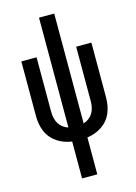

<svg xmlns="http://www.w3.org/2000/svg" viewBox="-139 -808 778 1096"><g transform="rotate(-15 250.0 -260.0)"><path d="M205 215V-3Q182 -6 160 -14Q138 -22 118.5 -35Q99 -48 84 -66Q69 -84 60 -105.5Q51 -127 47 -150Q43 -173 43 -196V-520H133V-196Q133 -179 137 -161Q141 -143 150 -128Q159 -113 173.5 -102Q188 -91 205 -86V-735H295V-86Q312 -91 326.5 -102Q341 -113 350 -128Q359 -143 363 -161Q367 -179 367 -196V-520H457V-196Q457 -173 453 -150Q449 -127 440 -105.5Q431 -84 416 -66Q401 -48 381.5 -35Q362 -22 340 -14Q318 -6 295 -3V215Z"/></g></svg>

Font: Iosevka SS10 Medium
Style: Regular
Weight: 500
Monospace: yes
Designer: Belleve Invis
Foundry: Belleve Invis
Version: Version 28.0.6; ttfautohint (v1.8.4)